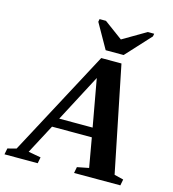

<svg xmlns="http://www.w3.org/2000/svg" viewBox="-177 -971 968 1074"><g transform="rotate(15 307.5 -434.0)"><path d="M147.5 -35.6 140.6 0H-51.8L-44.9 -35.6L5.4 -48.8L331.5 -660.2H448.7L572.8 -48.8L626 -35.6L619.1 0H351.1L357.9 -35.6L425.3 -48.8L395.5 -218.3H165L75.2 -48.8ZM336.4 -545.9 192.4 -272H385.7ZM582.5 -868.2 579.6 -852.1 448.2 -709H344.2L263.2 -852.1L266.1 -868.2H303.2L410.6 -789.1L545.4 -868.2Z"/></g></svg>

Font: Liberation Serif
Style: Bold Italic
Weight: 700
Italic angle: -16.333°
Designer: Steve Matteson
Foundry: Ascender Corporation
Version: Version 2.1.5